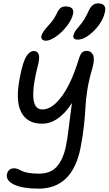

<svg xmlns="http://www.w3.org/2000/svg" viewBox="-20 -830 641 1133"><path d="M439 -596.2Q423.3 -596.2 417 -602.5Q410.6 -608.9 413.1 -621.1Q416 -633.8 423.1 -644.8Q430.2 -655.8 446.8 -674.8Q465.3 -696.3 477.1 -715.6Q488.8 -734.9 503.9 -767.1Q523.9 -810.1 557.1 -810.1Q608.4 -810.1 600.1 -763.2Q587.9 -701.7 534.9 -648.9Q481.9 -596.2 439 -596.2ZM251 -589.8Q236.3 -589.8 229.2 -597.4Q222.2 -605 224.1 -618.2Q229.5 -639.6 262.2 -675.8Q283.2 -698.2 293.7 -713.4Q304.2 -728.5 315.9 -752Q325.7 -773.9 337.4 -783Q349.1 -792 366.2 -792Q392.6 -792 404.1 -781.2Q415.5 -770.5 411.1 -748Q404.3 -714.8 375.2 -677Q346.2 -639.2 310.8 -614.5Q275.4 -589.8 251 -589.8ZM207 283.2Q114.7 283.2 64.5 259.8Q14.2 236.3 21 198.2Q28.8 163.1 64 163.1Q74.7 163.1 86.7 168Q98.6 172.9 109.6 179Q120.6 185.1 147 189.9Q173.3 194.8 210 194.8Q279.3 194.8 316.7 151.6Q354 108.4 370.1 27.8Q378.4 -12.2 387.7 -91.6Q397 -170.9 404.8 -222.2Q325.2 -100.1 228 -100.1Q140.1 -100.1 105 -168.5Q69.8 -236.8 97.2 -373Q114.3 -462.9 134.3 -495.8Q154.3 -528.8 179.2 -528.8Q224.6 -528.8 205.1 -450.2Q189.9 -392.1 182.6 -345.5Q175.3 -298.8 176.3 -261.7Q177.2 -224.6 190.7 -204.3Q204.1 -184.1 230 -184.1Q271.5 -184.1 312.3 -224.1Q353 -264.2 386.2 -330.1Q419.4 -396 445.8 -483.9Q454.6 -511.2 464.6 -520.5Q474.6 -529.8 493.2 -529.8Q503.9 -529.8 512.5 -524.7Q521 -519.5 527.6 -508.5Q534.2 -497.6 533.7 -476.3Q533.2 -455.1 524.9 -426.8Q505.4 -361.8 495.8 -302.7Q486.3 -243.7 484.6 -202.4Q482.9 -161.1 476.1 -94.2Q469.2 -27.3 455.1 43Q407.2 283.2 207 283.2Z"/></svg>

Font: Shantell Sans Irregular Bouncy
Style: Italic
Weight: 400
Italic angle: -11.31°
Designer: Stephen Nixon, Anya Danilova, Shantell Martin
Foundry: Arrow Type
Version: Version 1.006;[9816181b4]